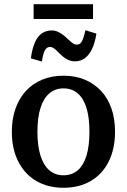

<svg xmlns="http://www.w3.org/2000/svg" viewBox="-20 -878 601 908"><path d="M524 -255Q524 -174 494 -114Q464 -54 409 -22Q354 10 280 10Q207 10 152 -22Q97 -54 66.5 -114Q36 -174 36 -255Q36 -316 53.5 -365Q71 -414 103 -448.5Q135 -483 180 -501.5Q225 -520 280 -520Q336 -520 380.5 -501.5Q425 -483 457.5 -448.5Q490 -414 507 -365Q524 -316 524 -255ZM157 -255Q157 -188 171.5 -142Q186 -96 213.5 -72.5Q241 -49 280 -49Q320 -49 347.5 -72.5Q375 -96 389 -142Q403 -188 403 -255Q403 -322 389 -367.5Q375 -413 347.5 -436.5Q320 -460 280 -460Q241 -460 213.5 -436.5Q186 -413 171.5 -367.5Q157 -322 157 -255ZM335 -588Q317 -588 302 -595Q287 -602 275 -612.5Q263 -623 253.5 -633Q244 -643 235 -649.5Q226 -656 217 -656Q200 -656 191.5 -638.5Q183 -621 178 -587L126 -602Q132 -647 144.5 -676Q157 -705 177 -719.5Q197 -734 224 -734Q241 -734 255.5 -727Q270 -720 281.5 -710.5Q293 -701 303.5 -691Q314 -681 323.5 -674Q333 -667 343 -667Q355 -667 362 -675Q369 -683 374 -698Q379 -713 384 -735L436 -719Q429 -675 415 -646Q401 -617 381 -602.5Q361 -588 335 -588ZM139 -858H420V-788H139Z"/></svg>

Font: Roboto Serif 28pt Condensed Medium
Style: Regular
Weight: 500
Width: 3
Designer: Greg Gazdowicz
Foundry: Commercial Type
Version: Version 1.008